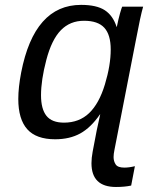

<svg xmlns="http://www.w3.org/2000/svg" viewBox="-20 -556 640 784"><path d="M389.2 -88.9H388.2Q351.1 -35.2 307.9 -11.2Q264.6 12.7 205.1 12.7Q127.9 12.7 91.3 -28.3Q54.7 -69.3 54.7 -151.9Q54.7 -198.7 66.4 -259.8Q120.1 -536.1 311 -536.1Q374.5 -536.1 408 -514.2Q441.4 -492.2 456.1 -446.3H457Q463.4 -478 470.2 -502Q477.1 -525.9 479 -528.8H564.5Q553.7 -492.2 534.7 -391.1L447.3 56.2Q443.8 72.8 443.8 85.4Q443.8 102.5 452.4 115.5Q460.9 128.4 487.8 128.4Q507.3 128.4 530.8 122.6L515.6 201.7Q489.7 207.5 453.6 207.5Q353.5 207.5 353.5 110.4Q353.5 89.4 358.4 63L375 -23.9ZM432.1 -354Q432.1 -414.1 406 -442.6Q379.9 -471.2 323.2 -471.2Q266.1 -471.2 228.5 -432.6Q190.9 -394 169.2 -311.5Q147.5 -229 147.5 -167Q147.5 -110.8 169.7 -83Q191.9 -55.2 241.2 -55.2Q303.2 -55.2 344 -94.2Q384.8 -133.3 408.4 -211.4Q432.1 -289.6 432.1 -354Z"/></svg>

Font: Cousine
Style: Italic
Weight: 400
Italic angle: -12°
Monospace: yes
Designer: Steve Matteson
Foundry: Monotype Imaging Inc.
Version: Version 1.21